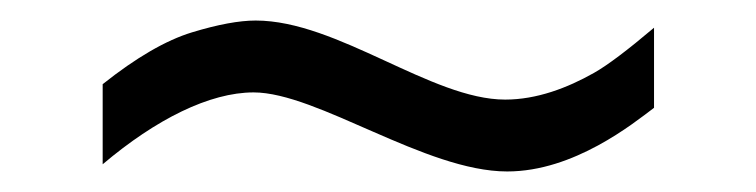

<svg xmlns="http://www.w3.org/2000/svg" viewBox="-20 -460 736 187"><path d="M80 -378V-300C132 -344 184.3 -370 227 -370C289 -370 394.4 -293 474 -293C539.2 -293 596.8 -339.8 617 -355V-433C591 -411 571.5 -396.3 558.5 -389C532.5 -374.3 502.7 -363 472 -363C400.3 -363 308.7 -440 229 -440C213 -440 192.3 -436.2 167 -428.5C141.7 -420.8 112.7 -404 80 -378Z"/></svg>

Font: Logix
Style: Regular
Weight: 400
Designer: Michael Lee Finney
Version: Version 1.06